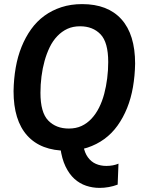

<svg xmlns="http://www.w3.org/2000/svg" viewBox="-20 -727 700 935"><path d="M465 188Q431 188 399.5 177.5Q368 167 342.5 144Q317 121 299 83.5Q281 46 274 -7L386 -17Q392 17 408 39Q424 61 447 71Q470 81 498 81Q531 81 557 70L553 172Q532 180 509.5 184Q487 188 465 188ZM305 7Q179 7 112.5 -67Q46 -141 46 -283Q47 -343 56.5 -397.5Q66 -452 85 -499Q104 -546 131.5 -584.5Q159 -623 196 -650Q233 -677 279 -692Q325 -707 380 -707Q505 -707 571.5 -633Q638 -559 638 -417Q637 -358 627.5 -303Q618 -248 599 -201Q580 -154 552.5 -115.5Q525 -77 488 -50Q451 -23 405.5 -8Q360 7 305 7ZM315 -101Q350 -101 377 -113.5Q404 -126 425.5 -149Q447 -172 462.5 -203Q478 -234 487.5 -270Q497 -306 502 -345.5Q507 -385 507 -425Q507 -521 469.5 -560Q432 -599 370 -599Q335 -599 308 -586.5Q281 -574 259 -551Q237 -528 222 -497Q207 -466 197 -430Q187 -394 182 -354.5Q177 -315 177 -275Q177 -179 215 -140Q253 -101 315 -101Z"/></svg>

Font: Georama ExtraCondensed Thin SemiBold
Style: Italic
Weight: 600
Italic angle: -9°
Version: Version 1.001